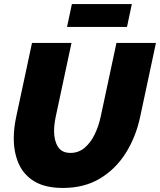

<svg xmlns="http://www.w3.org/2000/svg" viewBox="-20 -922 790 948"><path d="M291 6Q204 6 150.5 -26Q97 -58 72.5 -113.5Q48 -169 48 -238Q48 -290 60 -345L138 -710H333L255 -345Q251 -326 249 -308.5Q247 -291 247 -274Q247 -228 266 -197.5Q285 -167 328 -167Q368 -167 398 -192.5Q428 -218 447.5 -258.5Q467 -299 477 -345L555 -710H750L672 -345Q651 -246 601 -166.5Q551 -87 473.5 -40.5Q396 6 291 6ZM311 -789 335 -902H631L607 -789Z"/></svg>

Font: Raleway Black
Style: Italic
Weight: 900
Italic angle: -12°
Designer: Matt McInerney, Pablo Impallari, Rodrigo Fuenzalida
Foundry: Matt McInerney, Pablo Impallari, Rodrigo Fuenzalida
Version: Version 4.101;RELEASE